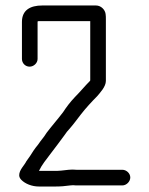

<svg xmlns="http://www.w3.org/2000/svg" viewBox="-20 -685 544 700"><path d="M117 -470V-607C118 -607 119 -607 120 -608H309V-393C309 -392 309 -391 308 -390C288 -370 274 -352 253 -331C236 -313 223 -296 210 -276C191 -251 169 -226 150 -201C139 -183 131 -176 119 -158C112 -149 106 -142 103 -137C97 -127 83 -106 76 -97C69 -82 50 -66 50 -46C50 -40 53 -34 58 -29C72 -15 96 -5 122 -5H178C188 -5 198 -5 209 -6L236 -9C243 -10 250 -10 257 -9H426C441 -9 455 -23 455 -38C455 -53 441 -66 426 -66H259C249 -67 239 -67 230 -66L203 -63C194 -62 186 -62 178 -62H122C133 -85 149 -104 164 -124C183 -148 196 -167 215 -192C221 -201 227 -209 234 -216C248 -232 261 -250 275 -268C292 -290 315 -315 334 -334C345 -347 366 -369 366 -390V-614C366 -621 366 -628 365 -634C363 -650 348 -665 330 -665H134C90 -665 60 -648 60 -605V-470C60 -455 72 -442 88 -442C103 -442 117 -455 117 -470Z"/></svg>

Font: Electronic
Style: Regular
Weight: 400
Version: Version 1.011